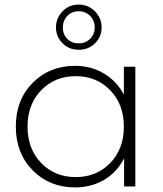

<svg xmlns="http://www.w3.org/2000/svg" viewBox="-20 -813 710 837"><path d="M323 -596Q281 -596 252.5 -624.5Q224 -653 224 -693Q224 -734 252.5 -763.5Q281 -793 323 -793Q365 -793 394 -763.5Q423 -734 423 -693Q423 -653 394.5 -624.5Q366 -596 323 -596ZM393 -693Q393 -723 373 -743.5Q353 -764 323 -764Q293 -764 273.5 -743.5Q254 -723 254 -693Q254 -663 273.5 -643.5Q293 -624 323 -624Q353 -624 373 -644Q393 -664 393 -693ZM520 -522H570V0H521V-123Q490 -62 434 -29Q378 4 307 4Q196 4 122.5 -70.5Q49 -145 49 -261Q49 -378 122.5 -452Q196 -526 307 -526Q377 -526 432.5 -493Q488 -460 520 -401ZM159.5 -102.5Q219 -41 310 -41Q401 -41 460.5 -102.5Q520 -164 520 -261Q520 -358 460.5 -419.5Q401 -481 310 -481Q219 -481 159.5 -419.5Q100 -358 100 -261Q100 -164 159.5 -102.5Z"/></svg>

Font: mBank Light
Style: Regular
Weight: 300
Designer: Julieta Ulanovsky
Foundry: Julieta Ulanovsky
Version: Version 7.200;PS 007.200;hotconv 1.0.88;makeotf.lib2.5.64775